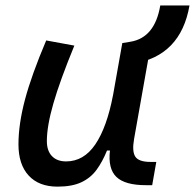

<svg xmlns="http://www.w3.org/2000/svg" viewBox="-20 -676 717 706"><path d="M191.4 10.3Q123 10.3 85.4 -30.5Q47.9 -71.3 47.9 -145Q47.9 -219.7 72 -310.3Q96.2 -400.9 149.9 -527.3L253.4 -508.3Q200.2 -378.9 176.3 -295.7Q152.3 -212.4 152.3 -157.2Q152.3 -121.6 170.9 -102.1Q189.5 -82.5 223.1 -82.5Q288.1 -82.5 330.6 -145.3Q373 -208 395.5 -325.7V-325.2L429.7 -517.6H535.6L473.1 -165.5Q464.8 -118.7 477.8 -99.6Q490.7 -80.6 533.7 -80.6H554.7L539.6 4.9H516.6Q439.5 4.9 408 -25.4Q376.5 -55.7 384.3 -122.6H373.5Q356.9 -81.5 335.2 -51.8Q313.5 -22 279.3 -5.9Q245.1 10.3 191.4 10.3ZM439.9 -437 429.7 -517.6 459.5 -522.5Q549.3 -537.1 569.3 -655.8H676.8Q644.5 -470.2 469.7 -441.9Z"/></svg>

Font: Cascadia Code NF
Style: Italic
Weight: 400
Italic angle: -10°
Monospace: yes
Designer: Aaron Bell
Foundry: Saja Typeworks
Version: Version 2404.023; ttfautohint (v1.8.4)